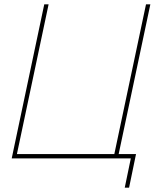

<svg xmlns="http://www.w3.org/2000/svg" viewBox="-20 -730 764 885"><path d="M555 135 583 0H34L184 -710H204L58 -20H507L653 -710H673L527 -20H607L575 135Z"/></svg>

Font: Raleway Thin
Style: Italic
Weight: 100
Italic angle: -12°
Designer: Matt McInerney, Pablo Impallari, Rodrigo Fuenzalida
Foundry: Matt McInerney, Pablo Impallari, Rodrigo Fuenzalida
Version: Version 4.026